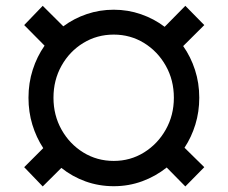

<svg xmlns="http://www.w3.org/2000/svg" viewBox="-20 -636 791 666"><path d="M374.6 9.9Q323.2 9.9 276.8 -6.7Q230.5 -23.4 192.8 -53.6L128.2 10.7L63.9 -56.1L130 -122.2Q105.8 -159.1 92.3 -203.3Q78.8 -247.5 78.8 -296.9Q78.8 -348.4 93.6 -394.2Q108.3 -440 134.6 -477.6L63.9 -549L128.2 -615.8L199.6 -544.7Q236.5 -572.1 281.1 -587.2Q325.6 -602.3 374.6 -602.3Q424 -602.3 469.1 -586.6Q514.2 -571 551.1 -543L622.9 -615.8L688.6 -549L615.4 -476.2Q641.7 -438.9 656.4 -393.5Q671.2 -348 671.2 -296.9Q671.2 -248.2 657.7 -204.2Q644.2 -160.2 620 -123.6L688.6 -56.1L622.9 10.7L558.2 -55Q520.2 -24.5 473.4 -7.3Q426.5 9.9 374.6 9.9ZM374.6 -77.8Q432.2 -77.8 479.6 -107.2Q527 -136.7 555 -186.4Q583.1 -236.2 583.1 -296.9Q583.1 -358.3 555 -408Q527 -457.7 479.6 -486.9Q432.2 -516 374.6 -516Q316.4 -516 268.8 -486.9Q221.2 -457.7 193.4 -408Q165.5 -358.3 165.5 -296.9Q165.5 -236.2 193.4 -186.4Q221.2 -136.7 268.8 -107.2Q316.4 -77.8 374.6 -77.8Z"/></svg>

Font: Inter Zeller Semi Bold
Style: Regular
Weight: 600
Designer: Rasmus Andersson; Joe Bland
Foundry: zeller
Version: Version 3.015;git-dec3a8cb1